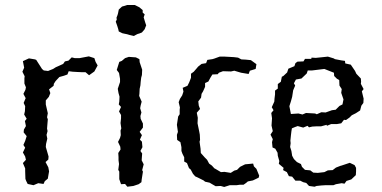

<svg xmlns="http://www.w3.org/2000/svg" viewBox="-20 -732 1519 763"><path d="M113 4 90 -1 84 -13 81 -21 80 -52V-63L71 -84L83 -97L80 -110L71 -126L80 -145L73 -156L80 -172L86 -191L74 -206L75 -217L83 -231L79 -251L86 -260L76 -277L79 -290L80 -310L74 -323L82 -342L73 -359L81 -375L83 -385L77 -400V-421L78 -429L69 -447L76 -463L71 -489L84 -495L95 -500L119 -496L124 -494L131 -483L140 -469L147 -458L154 -452L171 -450L191 -458L202 -465L209 -468L231 -478L238 -488L252 -491L265 -504L277 -501H296L333 -508L355 -501L360 -486L368 -472L355 -448L334 -433L320 -445H307L286 -446L269 -447L253 -449L248 -436L234 -431L216 -426L201 -410L194 -399L193 -391L175 -377L180 -362L174 -347L162 -333V-317L170 -282L167 -266L170 -258L168 -234L167 -221L169 -211L165 -196L168 -181L163 -160L162 -148L167 -131L173 -110L172 -98L161 -88L172 -67L175 -51L170 -22L158 -12L153 -1L132 -4Z M485 -596 475 -598 466 -600 452 -607 450 -616 446 -629 440 -646 444 -654 443 -662 447 -672 449 -679 452 -694 465 -706 476 -709 485 -712H516L534 -703L541 -697L547 -692V-682L555 -675L551 -663L557 -643L561 -631L558 -624L555 -616L544 -603L534 -599L527 -597L521 -594L512 -589L495 -593ZM486 10 477 -1 461 0 454 -20V-50L450 -57L453 -80L451 -95V-108L450 -124L459 -138L458 -149L449 -168L457 -184L460 -195L459 -213L462 -222L459 -243L461 -262V-275L453 -289L461 -307L452 -317L454 -328L455 -348L451 -362L448 -379L457 -406V-419L453 -442L444 -454L454 -486L464 -490L477 -501L492 -506L520 -504L534 -497L535 -485L545 -455L544 -434L541 -423L539 -406L538 -393L535 -379L534 -359L533 -351L543 -328L539 -313L537 -302L542 -285L538 -271L539 -260L548 -241V-225L535 -208L544 -195L536 -177L544 -169L546 -147L538 -132L545 -122L544 -110L543 -95L551 -79L545 -56L548 -50L543 -18L542 -8L531 0L510 7Z M871 11 857 7 837 8 823 0 813 -6 795 -10 789 -15 765 -27 756 -31 747 -41 738 -58 731 -64 723 -84 712 -90V-107L705 -121L701 -132V-147L697 -167L684 -176L683 -196L687 -208L683 -236L688 -269L694 -278V-296L695 -305L690 -326L695 -339L704 -353L709 -368L706 -383L725 -391L732 -405L739 -423V-439L750 -447L763 -462L767 -467L781 -478L799 -481L804 -494L824 -497L831 -499L853 -507H873L909 -505L926 -503L939 -496L957 -495L977 -493L999 -477L996 -458L973 -451L968 -438L938 -443L911 -451L898 -448L866 -449L850 -443L845 -437L824 -436L816 -423L808 -408L795 -402V-387L787 -369L781 -359L779 -344L768 -329L770 -312L775 -299L762 -284L766 -264L765 -242L772 -208L774 -197L775 -176L773 -169L777 -141L778 -124L794 -106L803 -97L811 -82L822 -74L832 -63L836 -61L858 -48L872 -49L897 -45L911 -54L922 -57L934 -69L954 -79L986 -82L989 -71L999 -61L1010 -34L1008 -26L985 -15L965 -11L958 -5L948 2H934L920 4H893Z M1257 5 1238 7 1230 10 1208 7 1197 -5 1185 -8 1173 -14H1154L1141 -30L1128 -32L1120 -48L1105 -56L1107 -65L1088 -81L1090 -92L1084 -113L1083 -125L1074 -141L1063 -146L1061 -167L1064 -179L1055 -197L1064 -211L1059 -233L1061 -262L1058 -283L1067 -294L1060 -306L1070 -328L1071 -341L1073 -357V-372L1084 -380V-398L1096 -407L1100 -427L1106 -430L1121 -444L1126 -459L1150 -469L1154 -481L1162 -487L1186 -488L1192 -498H1217L1218 -503L1235 -502L1264 -505L1283 -507L1306 -500L1311 -497L1337 -492L1351 -490L1352 -480L1374 -475L1391 -450L1396 -439L1414 -420L1415 -407L1414 -399L1425 -378L1418 -369L1425 -340L1424 -323L1416 -312L1411 -293L1394 -282L1378 -274L1369 -265L1355 -255L1347 -256L1336 -242L1319 -239H1296L1279 -232L1278 -236L1256 -230H1238L1221 -229L1208 -226L1202 -232L1185 -225L1163 -231L1152 -227L1140 -222L1138 -210L1136 -193L1134 -173L1135 -163L1133 -148L1138 -132L1141 -113L1148 -100L1160 -88L1176 -80L1180 -69L1192 -57L1213 -55L1225 -46L1243 -45L1269 -48L1283 -55L1302 -56L1315 -66L1333 -73L1337 -74L1370 -85L1389 -76L1395 -65V-51L1394 -36L1376 -19L1357 -13L1349 -2L1338 -4L1315 0L1305 4H1273ZM1136 -279 1166 -281 1182 -277 1196 -283 1232 -281 1239 -278 1257 -286 1274 -285 1299 -294 1314 -296 1329 -311 1341 -317 1345 -337 1336 -363 1338 -378 1329 -392 1328 -414 1319 -419 1308 -430 1307 -443 1269 -458 1220 -452H1203L1199 -440L1178 -420L1156 -416L1148 -401L1153 -392L1145 -373L1141 -347L1136 -329L1130 -310Z"/></svg>

Font: Winky Rough Light
Style: Regular
Weight: 300
Designer: Simon Atzbach
Foundry: typofactur
Version: Version 1.206; ttfautohint (v1.8.4.7-5d5b)